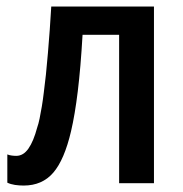

<svg xmlns="http://www.w3.org/2000/svg" viewBox="-20 -560 558 587"><path d="M52.2 7.3Q39.1 7.3 25.9 5.4Q12.7 3.4 2.4 -1.5V-87.9Q8.3 -85.4 15.6 -84.5Q22.9 -83.5 29.8 -83.5Q51.3 -83.5 66.9 -105.7Q82.5 -127.9 93.8 -170.4Q97.7 -181.2 101.1 -197.8Q104.5 -214.4 107.9 -234.6Q111.3 -254.9 113.8 -276.4Q117.2 -301.3 120.4 -332Q123.5 -362.8 126.5 -397.7Q129.4 -432.6 132.1 -468.8Q134.8 -504.9 136.7 -540H450.7V0H344.2V-453.6H232.4Q226.6 -353 217.8 -281Q209 -209 197.3 -159.2Q176.8 -71.3 142.8 -32Q108.9 7.3 52.2 7.3Z"/></svg>

Font: Open Sans
Style: Regular
Weight: 600
Width: 3
Foundry: Ascender Corporation
Version: Version 1.000